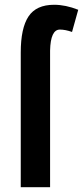

<svg xmlns="http://www.w3.org/2000/svg" viewBox="-20 -785 348 805"><path d="M282 -651 308 -744Q255 -765 207 -765Q132 -765 99.5 -716Q67 -667 67 -565V0H190V-573Q192 -661 231 -661Q254 -661 282 -651Z"/></svg>

Font: Noto Sans UI Condensed
Style: Bold
Weight: 700
Width: 3
Designer: Monotype Design Team
Foundry: Monotype Imaging Inc.
Version: 1.001